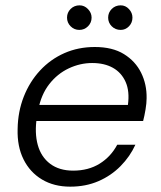

<svg xmlns="http://www.w3.org/2000/svg" viewBox="-20 -687 603 719"><path d="M243 12Q182 12 137 -15Q92 -42 68 -90.5Q44 -139 46 -204Q47 -269 69 -325Q91 -381 130 -423Q169 -465 221 -488Q273 -511 335 -511Q401 -511 444 -484.5Q487 -458 508.5 -414.5Q530 -371 529 -319Q529 -301 525 -277Q521 -253 516 -234H102L112 -294H459Q466 -345 450.5 -380Q435 -415 403 -433Q371 -451 325 -451Q280 -451 237.5 -431Q195 -411 164.5 -372Q134 -333 123 -275L118 -248Q109 -189 121.5 -144Q134 -99 168 -73.5Q202 -48 254 -48Q311 -48 353 -74Q395 -100 419 -145H487Q467 -101 431.5 -65Q396 -29 348.5 -8.5Q301 12 243 12ZM277 -575Q258 -575 244.5 -588.5Q231 -602 231 -621Q231 -640 244.5 -653.5Q258 -667 278 -667Q296 -667 309.5 -653Q323 -639 323 -621Q323 -602 309.5 -588.5Q296 -575 277 -575ZM432 -575Q412 -575 398.5 -588.5Q385 -602 385 -621Q385 -640 398.5 -653.5Q412 -667 432 -667Q450 -667 463 -653Q476 -639 476 -621Q476 -602 463 -588.5Q450 -575 432 -575Z"/></svg>

Font: DM Sans 20pt Light
Style: Italic
Weight: 300
Italic angle: -10°
Version: Version 4.004;gftools[0.9.30]